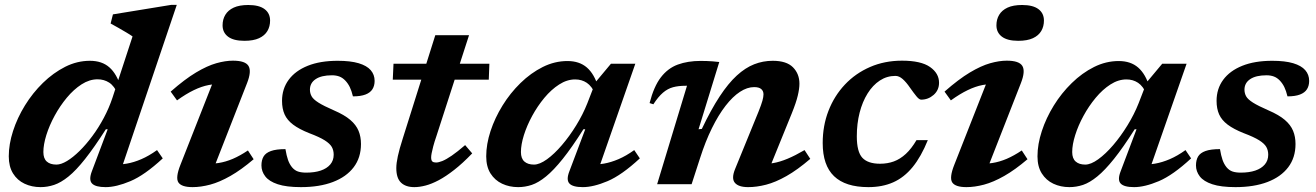

<svg xmlns="http://www.w3.org/2000/svg" viewBox="-20 -756 5403 788"><path d="M464 -369.5Q449 -403.5 428 -417Q407 -430.5 380.5 -430.5Q347 -430.5 314.8 -409.8Q282.5 -389 254.2 -355Q226 -321 204.2 -281Q182.5 -241 170.2 -201.8Q158 -162.5 158 -132Q158 -105.5 172 -93Q186 -80.5 211.5 -80.5Q230.5 -80.5 255 -95.2Q279.5 -110 306.5 -136.5Q333.5 -163 359.2 -197.8Q385 -232.5 406.2 -272.5Q427.5 -312.5 441.5 -354.5L524 -606.5Q515 -613 499 -622.5Q483 -632 465.5 -642Q448 -652 434 -659.5L443.5 -697L682.5 -736H705.5L469.5 -37.5L442 -81.5Q471.5 -79.5 500.5 -84.5Q529.5 -89.5 560.2 -102.8Q591 -116 624.5 -140L648 -106Q573.5 -37 515.2 -12.5Q457 12 413.5 12Q372 12 357.8 -2.8Q343.5 -17.5 357 -53L422 -225.5H414.5Q366.5 -150.5 329.2 -103.5Q292 -56.5 261 -31.5Q230 -6.5 202.2 2.8Q174.5 12 146.5 12Q110.5 12 80.8 -2Q51 -16 33.5 -44.2Q16 -72.5 16 -114.5Q16 -164 33.5 -218.2Q51 -272.5 82.5 -323.5Q114 -374.5 156.2 -415.8Q198.5 -457 247.5 -481.8Q296.5 -506.5 349 -506.5Q398.5 -506.5 429 -479.5Q459.5 -452.5 475.5 -399Z M720.5 -79.5 866.5 -450.5 895.5 -411Q865.5 -412.5 836.5 -407Q807.5 -401.5 775.8 -386.2Q744 -371 706.5 -344L680.5 -380Q738.5 -431 784.5 -458.5Q830.5 -486 867.8 -496.5Q905 -507 936 -507Q987 -507 1000 -485.2Q1013 -463.5 994 -415L848 -42L816 -84.5Q847.5 -82.5 876.8 -87Q906 -91.5 935.8 -104.2Q965.5 -117 997.5 -138.5L1021 -102.5Q970 -59 925.5 -33.8Q881 -8.5 842.5 1.8Q804 12 770.5 12Q725 12 712.2 -7.2Q699.5 -26.5 720.5 -79.5ZM893.5 -652Q893.5 -676.5 904.8 -695.2Q916 -714 939.2 -724.8Q962.5 -735.5 999 -735.5Q1043.5 -735.5 1066 -718.5Q1088.5 -701.5 1088.5 -671.5Q1088.5 -647.5 1077.5 -628.8Q1066.5 -610 1043.2 -599.2Q1020 -588.5 983 -588.5Q938.5 -588.5 916 -605.5Q893.5 -622.5 893.5 -652Z M1151.5 -144Q1156 -117 1162 -99.8Q1168 -82.5 1178.5 -69.5Q1189.5 -56.5 1203.2 -52Q1217 -47.5 1237 -47.5Q1271.5 -47.5 1296.5 -56Q1321.5 -64.5 1335.5 -81Q1349.5 -97.5 1349.5 -121Q1349.5 -139 1341.8 -152.8Q1334 -166.5 1312.8 -180Q1291.5 -193.5 1249 -209.5Q1207.5 -226 1183 -244.5Q1158.5 -263 1148 -286.5Q1137.5 -310 1137.5 -342Q1137.5 -391.5 1164.8 -428.5Q1192 -465.5 1243 -486Q1294 -506.5 1366 -506.5Q1418.5 -506.5 1452 -496.5Q1485.5 -486.5 1501.5 -468Q1517.5 -449.5 1517.5 -424Q1517.5 -404 1508.5 -389.8Q1499.5 -375.5 1479.8 -368Q1460 -360.5 1428.5 -360.5Q1423 -383.5 1415.5 -398.8Q1408 -414 1397 -425.5Q1386 -437 1372.8 -442Q1359.5 -447 1342.5 -447Q1299 -447 1275.5 -431.2Q1252 -415.5 1252 -388Q1252 -373.5 1258.8 -361Q1265.5 -348.5 1286.8 -335Q1308 -321.5 1350.5 -303Q1393.5 -284.5 1417.5 -264Q1441.5 -243.5 1451.5 -219.2Q1461.5 -195 1461.5 -165Q1461.5 -109 1431.5 -69.5Q1401.5 -30 1346.2 -9Q1291 12 1215 12Q1155.5 12 1120 0.2Q1084.5 -11.5 1068.8 -32Q1053 -52.5 1053 -77Q1053 -99 1061.8 -113.8Q1070.5 -128.5 1092 -136.2Q1113.5 -144 1151.5 -144Z M1592 -429 1595 -494.5H1988.5L1986 -429ZM1771.5 -198.5Q1762.5 -172.5 1758 -155Q1753.5 -137.5 1751.5 -127Q1749.5 -116.5 1749.5 -110Q1749.5 -97.5 1754.5 -93.2Q1759.5 -89 1769.5 -89Q1780 -89 1795.5 -95.2Q1811 -101.5 1833.8 -117Q1856.5 -132.5 1889 -160.5L1918 -126.5Q1878.5 -85.5 1844.2 -58.8Q1810 -32 1780.8 -16.5Q1751.5 -1 1726.5 5.5Q1701.5 12 1680.5 12Q1645 12 1625.8 -6.5Q1606.5 -25 1606.5 -66Q1606.5 -86 1612.8 -115Q1619 -144 1633 -187.5L1766.5 -611.5H1905Z M2317 -53.5 2382 -225.5H2374.5Q2327 -150.5 2289.5 -103.8Q2252 -57 2221 -31.8Q2190 -6.5 2162.5 2.8Q2135 12 2106.5 12Q2070.5 12 2040.8 -2Q2011 -16 1993.2 -44Q1975.5 -72 1975.5 -114.5Q1975.5 -164 1993.2 -218Q2011 -272 2042.5 -323Q2074 -374 2116.2 -415.2Q2158.5 -456.5 2207.5 -481Q2256.5 -505.5 2309 -505.5Q2358 -505.5 2388.8 -478.8Q2419.5 -452 2435.5 -398L2424 -368.5Q2409 -402.5 2388.2 -416.2Q2367.5 -430 2340.5 -430Q2307 -430 2274.8 -409.2Q2242.5 -388.5 2214.2 -354.5Q2186 -320.5 2164.2 -280.5Q2142.5 -240.5 2130.2 -201.5Q2118 -162.5 2118 -132Q2118 -105.5 2132.2 -93Q2146.5 -80.5 2171.5 -80.5Q2194.5 -80.5 2224.8 -102.2Q2255 -124 2286.2 -160.5Q2317.5 -197 2345 -241.8Q2372.5 -286.5 2390.5 -332L2424 -418.5L2487.5 -494.5H2587.5L2428 -37.5L2400.5 -81.5Q2429.5 -79.5 2458.5 -84.5Q2487.5 -89.5 2518.5 -102.8Q2549.5 -116 2583 -140L2606 -106Q2531.5 -37 2473.5 -12.5Q2415.5 12 2372 12Q2330.5 12 2316.8 -3Q2303 -18 2317 -53.5Z M2661.5 -328 2646 -333Q2663.5 -401 2692.2 -438.5Q2721 -476 2761.8 -491Q2802.5 -506 2856 -506Q2870 -506 2881.8 -505.5Q2893.5 -505 2905.2 -504.2Q2917 -503.5 2932 -501.5L2847 -225.5L2860.5 -227Q2898 -306 2933.5 -360Q2969 -414 3004 -446Q3039 -478 3075.2 -492.2Q3111.5 -506.5 3151.5 -506.5Q3208 -506.5 3234.5 -479.8Q3261 -453 3261 -412.5Q3261 -392 3254.2 -363.5Q3247.5 -335 3229.5 -290.5L3128.5 -42L3101 -83.5Q3127.5 -82 3154.2 -86.8Q3181 -91.5 3212.2 -104.5Q3243.5 -117.5 3282 -140L3305.5 -104Q3253 -59 3208 -33.5Q3163 -8 3124.2 2Q3085.5 12 3050.5 12Q3011 12 2996 -5.8Q2981 -23.5 2997 -62.5L3093 -297.5Q3105 -327.5 3109.2 -343Q3113.5 -358.5 3113.5 -369Q3113.5 -382.5 3104.2 -390.5Q3095 -398.5 3075 -398.5Q3046.5 -398.5 3016.8 -379Q2987 -359.5 2957.8 -321.8Q2928.5 -284 2901.8 -229.8Q2875 -175.5 2853 -106.5L2818.5 0H2677L2799.5 -404Q2798.5 -404 2796.8 -404Q2795 -404 2793.5 -404Q2764.5 -404 2742.2 -398Q2720 -392 2700.8 -375.5Q2681.5 -359 2661.5 -328Z M3655 -444.5Q3620 -444.5 3591 -425.5Q3562 -406.5 3540.8 -372.5Q3519.5 -338.5 3508 -293.5Q3496.5 -248.5 3496.5 -196.5Q3496.5 -133 3519.2 -108.5Q3542 -84 3592 -84Q3622.5 -84 3648.5 -93.5Q3674.5 -103 3697.8 -124.5Q3721 -146 3741.5 -181H3788Q3760.5 -113 3725.5 -70.2Q3690.5 -27.5 3646 -7.8Q3601.5 12 3544 12Q3450 12 3403.2 -32.8Q3356.5 -77.5 3356.5 -169Q3356.5 -240 3380.2 -301.2Q3404 -362.5 3447.5 -408.8Q3491 -455 3550.8 -481Q3610.5 -507 3682 -507Q3760 -507 3797 -481Q3834 -455 3834 -416.5Q3834 -386 3811.8 -366.5Q3789.5 -347 3760.5 -347Q3752.5 -347 3741.2 -360.8Q3730 -374.5 3714.5 -396.5Q3699.5 -418.5 3684.8 -431.5Q3670 -444.5 3655 -444.5Z M3896.5 -79.5 4042.5 -450.5 4071.5 -411Q4041.5 -412.5 4012.5 -407Q3983.5 -401.5 3951.8 -386.2Q3920 -371 3882.5 -344L3856.5 -380Q3914.5 -431 3960.5 -458.5Q4006.5 -486 4043.8 -496.5Q4081 -507 4112 -507Q4163 -507 4176 -485.2Q4189 -463.5 4170 -415L4024 -42L3992 -84.5Q4023.5 -82.5 4052.8 -87Q4082 -91.5 4111.8 -104.2Q4141.5 -117 4173.5 -138.5L4197 -102.5Q4146 -59 4101.5 -33.8Q4057 -8.5 4018.5 1.8Q3980 12 3946.5 12Q3901 12 3888.2 -7.2Q3875.5 -26.5 3896.5 -79.5ZM4069.5 -652Q4069.5 -676.5 4080.8 -695.2Q4092 -714 4115.2 -724.8Q4138.5 -735.5 4175 -735.5Q4219.5 -735.5 4242 -718.5Q4264.5 -701.5 4264.5 -671.5Q4264.5 -647.5 4253.5 -628.8Q4242.5 -610 4219.2 -599.2Q4196 -588.5 4159 -588.5Q4114.5 -588.5 4092 -605.5Q4069.5 -622.5 4069.5 -652Z M4579.5 -53.5 4644.5 -225.5H4637Q4589.5 -150.5 4552 -103.8Q4514.5 -57 4483.5 -31.8Q4452.5 -6.5 4425 2.8Q4397.5 12 4369 12Q4333 12 4303.2 -2Q4273.5 -16 4255.8 -44Q4238 -72 4238 -114.5Q4238 -164 4255.8 -218Q4273.5 -272 4305 -323Q4336.5 -374 4378.8 -415.2Q4421 -456.5 4470 -481Q4519 -505.5 4571.5 -505.5Q4620.5 -505.5 4651.2 -478.8Q4682 -452 4698 -398L4686.5 -368.5Q4671.5 -402.5 4650.8 -416.2Q4630 -430 4603 -430Q4569.5 -430 4537.2 -409.2Q4505 -388.5 4476.8 -354.5Q4448.5 -320.5 4426.8 -280.5Q4405 -240.5 4392.8 -201.5Q4380.5 -162.5 4380.5 -132Q4380.5 -105.5 4394.8 -93Q4409 -80.5 4434 -80.5Q4457 -80.5 4487.2 -102.2Q4517.5 -124 4548.8 -160.5Q4580 -197 4607.5 -241.8Q4635 -286.5 4653 -332L4686.5 -418.5L4750 -494.5H4850L4690.5 -37.5L4663 -81.5Q4692 -79.5 4721 -84.5Q4750 -89.5 4781 -102.8Q4812 -116 4845.5 -140L4868.5 -106Q4794 -37 4736 -12.5Q4678 12 4634.5 12Q4593 12 4579.2 -3Q4565.5 -18 4579.5 -53.5Z M4987 -144Q4991.5 -117 4997.5 -99.8Q5003.5 -82.5 5014 -69.5Q5025 -56.5 5038.8 -52Q5052.5 -47.5 5072.5 -47.5Q5107 -47.5 5132 -56Q5157 -64.5 5171 -81Q5185 -97.5 5185 -121Q5185 -139 5177.2 -152.8Q5169.5 -166.5 5148.2 -180Q5127 -193.5 5084.5 -209.5Q5043 -226 5018.5 -244.5Q4994 -263 4983.5 -286.5Q4973 -310 4973 -342Q4973 -391.5 5000.2 -428.5Q5027.5 -465.5 5078.5 -486Q5129.5 -506.5 5201.5 -506.5Q5254 -506.5 5287.5 -496.5Q5321 -486.5 5337 -468Q5353 -449.5 5353 -424Q5353 -404 5344 -389.8Q5335 -375.5 5315.2 -368Q5295.5 -360.5 5264 -360.5Q5258.5 -383.5 5251 -398.8Q5243.5 -414 5232.5 -425.5Q5221.5 -437 5208.2 -442Q5195 -447 5178 -447Q5134.5 -447 5111 -431.2Q5087.5 -415.5 5087.5 -388Q5087.5 -373.5 5094.2 -361Q5101 -348.5 5122.2 -335Q5143.5 -321.5 5186 -303Q5229 -284.5 5253 -264Q5277 -243.5 5287 -219.2Q5297 -195 5297 -165Q5297 -109 5267 -69.5Q5237 -30 5181.8 -9Q5126.5 12 5050.5 12Q4991 12 4955.5 0.2Q4920 -11.5 4904.2 -32Q4888.5 -52.5 4888.5 -77Q4888.5 -99 4897.2 -113.8Q4906 -128.5 4927.5 -136.2Q4949 -144 4987 -144Z"/></svg>

Font: Newsreader 9pt SemiBold
Style: Italic
Weight: 600
Italic angle: -17°
Designer: Hugues Gentile
Foundry: Production Type
Version: Version 1.003